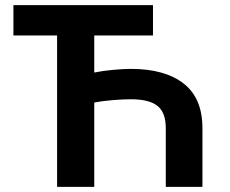

<svg xmlns="http://www.w3.org/2000/svg" viewBox="-20 -727 894 747"><path d="M575.2 -588.9H346.7V-444.8Q377.4 -451.2 418.5 -455.1Q459.5 -459 489.3 -459Q621.1 -459 694.3 -402.1Q767.6 -345.2 767.6 -228.5V0H625V-228.5Q625 -289.1 592.8 -314.9Q560.5 -340.8 489.3 -340.8Q458.5 -340.8 417.7 -337.4Q377 -334 346.7 -328.1V0H202.1V-588.9H32.2V-707H575.2Z"/></svg>

Font: Pretendard JP
Style: Bold
Weight: 700
Designer: Base glyphs from Inter by Rasmus Andersson; Hangeul glyphs from Noto Sans CJK(Source Han Sans) by Jang Soo-young and Kan
Foundry: Kil Hyung-jin
Version: Version 1.309